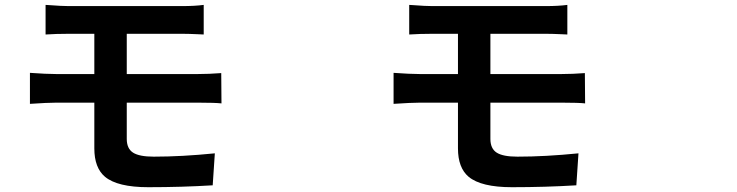

<svg xmlns="http://www.w3.org/2000/svg" viewBox="-20 -738 3040 792"><path d="M591.8 34.2Q464.8 34.2 413.1 -8.8Q369.1 -45.9 369.1 -126V-314.5H210Q176.8 -314.5 103.5 -309.6V-437.5Q171.9 -432.6 210 -432.6H369.1V-598.6H262.7Q210.9 -598.6 168 -595.7V-717.8Q173.8 -717.8 184.6 -716.8Q234.4 -712.9 262.7 -712.9H732.4Q783.2 -712.9 820.3 -717.8V-595.7Q813.5 -595.7 798.8 -596.7Q757.8 -598.6 732.4 -598.6H502.9V-432.6H797.9Q841.8 -432.6 892.6 -436.5L893.6 -311.5Q866.2 -314.5 800.8 -314.5H502.9V-165Q502.9 -125 528.8 -108.4Q554.7 -91.8 614.3 -91.8Q729.5 -91.8 866.2 -105.5L857.4 26.4Q730.5 34.2 591.8 34.2Z M2091.8 34.2Q1964.8 34.2 1913.1 -8.8Q1869.1 -45.9 1869.1 -126V-314.5H1710Q1676.8 -314.5 1603.5 -309.6V-437.5Q1671.9 -432.6 1710 -432.6H1869.1V-598.6H1762.7Q1710.9 -598.6 1668 -595.7V-717.8Q1673.8 -717.8 1684.6 -716.8Q1734.4 -712.9 1762.7 -712.9H2232.4Q2283.2 -712.9 2320.3 -717.8V-595.7Q2313.5 -595.7 2298.8 -596.7Q2257.8 -598.6 2232.4 -598.6H2002.9V-432.6H2297.9Q2341.8 -432.6 2392.6 -436.5L2393.6 -311.5Q2366.2 -314.5 2300.8 -314.5H2002.9V-165Q2002.9 -125 2028.8 -108.4Q2054.7 -91.8 2114.3 -91.8Q2229.5 -91.8 2366.2 -105.5L2357.4 26.4Q2230.5 34.2 2091.8 34.2Z"/></svg>

Font: Bpmf GenYo Gothic B
Style: B
Weight: 700
Foundry: But Ko
Version: Version 1.320